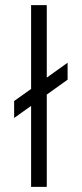

<svg xmlns="http://www.w3.org/2000/svg" viewBox="-20 -727 318 747"><path d="M162 0H101V-315L35 -268V-334L101 -381V-707H162V-425L243 -483V-417L162 -359Z"/></svg>

Font: Hind Jalandhar Light
Style: Regular
Weight: 300
Designer: Namrata Goyal
Foundry: Indian Type Foundry
Version: Version 0.702;PS 1.0;hotconv 1.0.81;makeotf.lib2.5.63406